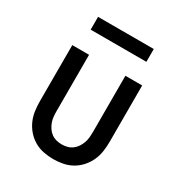

<svg xmlns="http://www.w3.org/2000/svg" viewBox="-173 -833 895 961"><g transform="rotate(30 275.0 -352.5)"><path d="M275 12Q247 12 219 6.5Q191 1 166.5 -13Q142 -27 123 -48.5Q104 -70 92.5 -95.5Q81 -121 77 -149Q73 -177 73 -205V-530H170V-205Q170 -189 171.5 -173Q173 -157 178.5 -142Q184 -127 193 -113.5Q202 -100 215 -90.5Q228 -81 243.5 -77Q259 -73 275 -73Q291 -73 306.5 -77Q322 -81 335 -90.5Q348 -100 357 -113.5Q366 -127 371.5 -142Q377 -157 378.5 -173Q380 -189 380 -205V-530H477V-205Q477 -177 473 -149Q469 -121 457.5 -95.5Q446 -70 427 -48.5Q408 -27 383.5 -13Q359 1 331 6.5Q303 12 275 12ZM114 -643V-717H436V-643Z"/></g></svg>

Font: Lode Dark
Style: Bold
Weight: 700
Monospace: yes
Designer: Belleve Invis
Foundry: Belleve Invis
Version: Version 29.2.0; ttfautohint (v1.8.3)